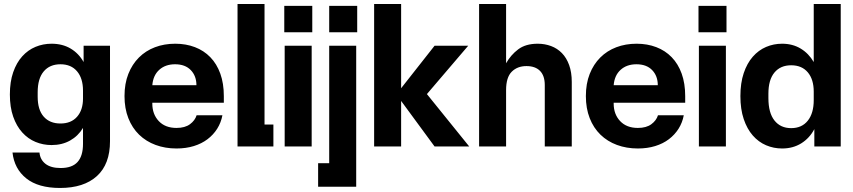

<svg xmlns="http://www.w3.org/2000/svg" viewBox="-20 -727 4236 953"><path d="M278 206Q170 206 110.5 158.5Q51 111 42 30H176Q179 65 205.5 86Q232 107 281 107Q338 107 365 77Q392 47 392 -13V-92Q368 -52 328 -29.5Q288 -7 236 -7Q194 -7 156.5 -22.5Q119 -38 90.5 -69.5Q62 -101 45.5 -148Q29 -195 29 -258Q29 -321 45.5 -368.5Q62 -416 90.5 -447.5Q119 -479 156.5 -494.5Q194 -510 236 -510Q290 -510 330.5 -486Q371 -462 395 -419V-500H526V-26Q526 88 461 147Q396 206 278 206ZM167 -247Q167 -182 197 -148Q227 -114 280 -114Q333 -114 362.5 -147.5Q392 -181 392 -238V-277Q392 -338 362.5 -373Q333 -408 280 -408Q227 -408 197 -372.5Q167 -337 167 -269Z M856 10Q800 10 752.5 -7.5Q705 -25 670.5 -58.5Q636 -92 617 -140.5Q598 -189 598 -250Q598 -312 617 -360Q636 -408 669.5 -441.5Q703 -475 749 -492.5Q795 -510 850 -510Q903 -510 947.5 -493Q992 -476 1024 -443Q1056 -410 1073.5 -361.5Q1091 -313 1091 -250V-217H736V-213Q736 -160 768 -126Q800 -92 856 -92Q898 -92 923 -110.5Q948 -129 956 -155H1084Q1077 -118 1058 -88Q1039 -58 1010 -36Q981 -14 942 -2Q903 10 856 10ZM955 -304Q955 -350 927 -379Q899 -408 849 -408Q801 -408 770.5 -380.5Q740 -353 736 -304Z M1159 -707H1293V-109H1337V0H1159Z M1393 -500H1527V0H1393ZM1530 -567V-698H1391V-567Z M1559 83H1614V-500H1748V200H1559ZM1753 -567V-698H1614V-567Z M1971 -226V0H1837V-707H1971V-289L2137 -500H2304L2099 -260L2309 0H2137Z M2358 -707H2492V-413Q2515 -454 2552 -482Q2589 -510 2649 -510Q2684 -510 2715 -498.5Q2746 -487 2769 -463.5Q2792 -440 2805 -404Q2818 -368 2818 -320V0H2684V-305Q2684 -351 2660.5 -375Q2637 -399 2593 -399Q2548 -399 2520 -371Q2492 -343 2492 -280V0H2358Z M3146 10Q3090 10 3042.5 -7.5Q2995 -25 2960.5 -58.5Q2926 -92 2907 -140.5Q2888 -189 2888 -250Q2888 -312 2907 -360Q2926 -408 2959.5 -441.5Q2993 -475 3039 -492.5Q3085 -510 3140 -510Q3193 -510 3237.5 -493Q3282 -476 3314 -443Q3346 -410 3363.5 -361.5Q3381 -313 3381 -250V-217H3026V-213Q3026 -160 3058 -126Q3090 -92 3146 -92Q3188 -92 3213 -110.5Q3238 -129 3246 -155H3374Q3367 -118 3348 -88Q3329 -58 3300 -36Q3271 -14 3232 -2Q3193 10 3146 10ZM3245 -304Q3245 -350 3217 -379Q3189 -408 3139 -408Q3091 -408 3060.5 -380.5Q3030 -353 3026 -304Z M3449 -500H3583V0H3449ZM3586 -567V-698H3447V-567Z M3862 10Q3820 10 3782.5 -6Q3745 -22 3716.5 -54.5Q3688 -87 3671.5 -136Q3655 -185 3655 -250Q3655 -315 3671.5 -364Q3688 -413 3716.5 -445.5Q3745 -478 3782.5 -494Q3820 -510 3862 -510Q3914 -510 3954 -486Q3994 -462 4019 -419V-707H4153V0H4022V-86Q3998 -41 3957 -15.5Q3916 10 3862 10ZM3794 -240Q3794 -167 3824 -129Q3854 -91 3907 -91Q3960 -91 3989.5 -128Q4019 -165 4019 -230V-272Q4019 -333 3989.5 -368Q3960 -403 3907 -403Q3854 -403 3824 -367Q3794 -331 3794 -262Z"/></svg>

Font: CyStack Display
Style: Bold
Weight: 700
Designer: Weizhong Zhang
Foundry: 本地遙控
Version: Version 1.000;Glyphs 3.1.2 (3151)